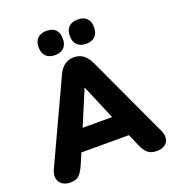

<svg xmlns="http://www.w3.org/2000/svg" viewBox="-163 -1054 1088 1191"><g transform="rotate(-20 381.5 -458.5)"><path d="M97 9Q66 9 45 -5.5Q24 -20 19 -45.5Q14 -71 28 -103L277 -639Q295 -678 321.5 -696Q348 -714 382 -714Q416 -714 441.5 -696Q467 -678 486 -639L735 -103Q751 -71 746.5 -45Q742 -19 721.5 -5Q701 9 671 9Q631 9 609.5 -9Q588 -27 571 -67L517 -194L587 -143H175L246 -194L192 -67Q174 -27 155 -9Q136 9 97 9ZM380 -513 264 -236 236 -284H527L499 -236L382 -513ZM484 -766Q446 -766 425 -787Q404 -808 404 -846Q404 -885 425 -905.5Q446 -926 484 -926Q523 -926 543.5 -905.5Q564 -885 564 -846Q564 -808 543.5 -787Q523 -766 484 -766ZM278 -766Q240 -766 219 -787Q198 -808 198 -846Q198 -885 219 -905.5Q240 -926 278 -926Q317 -926 337.5 -905.5Q358 -885 358 -846Q358 -808 337.5 -787Q317 -766 278 -766Z"/></g></svg>

Font: Nunito ExtraLight Black
Style: Regular
Weight: 900
Version: Version 3.602